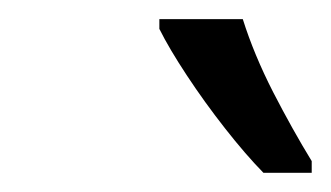

<svg xmlns="http://www.w3.org/2000/svg" viewBox="-20 -786 345 200"><path d="M254.4 -606Q235.8 -625 214.4 -652.3Q192.9 -679.7 174.6 -707.5Q156.2 -735.4 146 -755.9V-766.1H232.9Q244.6 -729 264.6 -689.9Q284.7 -650.9 304.7 -618.2V-606Z"/></svg>

Font: Open Sans
Style: Italic
Weight: 400
Italic angle: -12°
Designer: Monotype Design Team
Foundry: Monotype Imaging Inc.
Version: Version 3.000; ttfautohint (v1.8.4)